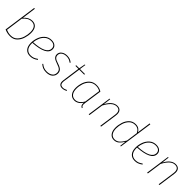

<svg xmlns="http://www.w3.org/2000/svg" viewBox="386 -2292 3857 3857"><g transform="rotate(45 2314.5 -363.0)"><path d="M498 -339Q498 -261 473 -181Q448 -101 391 -45.5Q334 10 245 10Q202 10 166.5 2.5Q131 -5 85 -24L185 -733L207 -736L166 -436Q245 -529 345 -529Q419 -529 458.5 -480.5Q498 -432 498 -339ZM161 -408 110 -39Q143 -25 173.5 -18Q204 -11 244 -11Q327 -11 379 -64Q431 -117 453.5 -192.5Q476 -268 476 -339Q476 -422 442.5 -465.5Q409 -509 345 -509Q290 -509 247.5 -483.5Q205 -458 161 -408Z M655 -214V-196Q655 -104 696 -57.5Q737 -11 809 -11Q854 -11 888.5 -24.5Q923 -38 964 -67L976 -51Q935 -20 895.5 -5Q856 10 809 10Q726 10 679.5 -43Q633 -96 633 -195Q633 -271 661 -348Q689 -425 748 -477Q807 -529 893 -529Q958 -529 997 -497Q1036 -465 1036 -411Q1036 -323 939 -274Q842 -225 655 -214ZM657 -234Q1013 -255 1013 -410Q1013 -456 981.5 -482.5Q950 -509 893 -509Q821 -509 770 -468Q719 -427 691.5 -364.5Q664 -302 657 -234Z M1481 -476 1466 -462Q1436 -486 1405 -497.5Q1374 -509 1332 -509Q1268 -509 1227.5 -479Q1187 -449 1187 -398Q1187 -359 1213.5 -333.5Q1240 -308 1312 -286Q1390 -261 1422.5 -228.5Q1455 -196 1455 -143Q1455 -77 1406.5 -33.5Q1358 10 1268 10Q1210 10 1169.5 -7.5Q1129 -25 1095 -56L1108 -70Q1143 -41 1179 -26Q1215 -11 1266 -11Q1339 -11 1385.5 -44.5Q1432 -78 1432 -142Q1432 -188 1404.5 -216Q1377 -244 1303 -267Q1225 -292 1194.5 -322.5Q1164 -353 1164 -398Q1164 -456 1212 -492.5Q1260 -529 1332 -529Q1378 -529 1414 -516Q1450 -503 1481 -476Z M1648 -118Q1646 -98 1646 -89Q1646 -10 1723 -10Q1768 -10 1818 -37L1826 -20Q1773 10 1721 10Q1675 10 1649.5 -15.5Q1624 -41 1624 -89Q1624 -97 1626 -117L1679 -499H1594L1596 -519H1682L1706 -650L1723 -652L1704 -519H1848L1842 -499H1702Z M2314 -488 2260 -112Q2256 -80 2256 -68Q2256 -45 2264 -30Q2272 -15 2292 -7L2285 10Q2260 0 2248 -18.5Q2236 -37 2236 -68Q2236 -75 2238 -97Q2207 -47 2163 -18.5Q2119 10 2069 10Q1994 10 1951.5 -43.5Q1909 -97 1909 -190Q1909 -268 1935.5 -346Q1962 -424 2020.5 -476.5Q2079 -529 2169 -529Q2213 -529 2247 -518.5Q2281 -508 2314 -488ZM1931 -191Q1931 -106 1967 -58.5Q2003 -11 2069 -11Q2171 -11 2241 -135L2290 -477Q2237 -510 2169 -510Q2087 -510 2033.5 -460Q1980 -410 1955.5 -336.5Q1931 -263 1931 -191Z M2876 -407Q2876 -389 2873 -369L2821 0H2799L2851 -367Q2854 -388 2854 -405Q2854 -510 2757 -510Q2695 -510 2640.5 -460Q2586 -410 2537 -315L2492 0H2470L2544 -519H2562L2542 -358Q2586 -443 2641 -486Q2696 -529 2758 -529Q2816 -529 2846 -497.5Q2876 -466 2876 -407Z M3488 -733 3384 0H3366L3381 -130Q3345 -67 3300 -28.5Q3255 10 3192 10Q3121 10 3079.5 -43Q3038 -96 3038 -190Q3038 -266 3062.5 -344Q3087 -422 3142 -475.5Q3197 -529 3281 -529Q3336 -529 3371 -505Q3406 -481 3425 -445L3466 -736ZM3060 -191Q3060 -105 3095.5 -58Q3131 -11 3193 -11Q3254 -11 3298.5 -52Q3343 -93 3387 -171L3421 -416Q3379 -509 3281 -509Q3205 -509 3155.5 -459Q3106 -409 3083 -335.5Q3060 -262 3060 -191Z M3629 -214V-196Q3629 -104 3670 -57.5Q3711 -11 3783 -11Q3828 -11 3862.5 -24.5Q3897 -38 3938 -67L3950 -51Q3909 -20 3869.5 -5Q3830 10 3783 10Q3700 10 3653.5 -43Q3607 -96 3607 -195Q3607 -271 3635 -348Q3663 -425 3722 -477Q3781 -529 3867 -529Q3932 -529 3971 -497Q4010 -465 4010 -411Q4010 -323 3913 -274Q3816 -225 3629 -214ZM3631 -234Q3987 -255 3987 -410Q3987 -456 3955.5 -482.5Q3924 -509 3867 -509Q3795 -509 3744 -468Q3693 -427 3665.5 -364.5Q3638 -302 3631 -234Z M4535 -407Q4535 -389 4532 -369L4480 0H4458L4510 -367Q4513 -388 4513 -405Q4513 -510 4416 -510Q4354 -510 4299.5 -460Q4245 -410 4196 -315L4151 0H4129L4203 -519H4221L4201 -358Q4245 -443 4300 -486Q4355 -529 4417 -529Q4475 -529 4505 -497.5Q4535 -466 4535 -407Z"/></g></svg>

Font: Fira Sans Thin
Style: Italic
Weight: 250
Italic angle: -8°
Designer: Carrois Corporate & Edenspiekermann AG
Foundry: Carrois Corporate GbR & Edenspiekermann AG
Version: Version 4.203